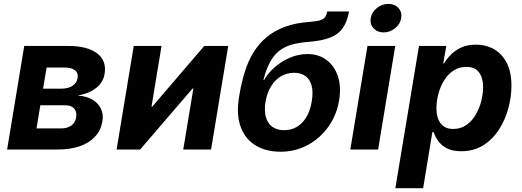

<svg xmlns="http://www.w3.org/2000/svg" viewBox="-20 -788 2751 1012"><path d="M17.5 0 107.8 -545.9H339.1Q439.8 -545.9 491.5 -507.1Q543.2 -468.2 531.2 -398.1Q524.2 -354.2 486.9 -324.6Q449.7 -295 389.3 -284.5Q436.7 -281.1 467.8 -262.4Q498.9 -243.6 512.4 -214.2Q526 -184.8 519.9 -148.8Q512.3 -102.4 482 -69Q451.6 -35.5 401.7 -17.7Q351.8 0 284.8 0ZM172.4 -111.2H303.2Q334.1 -111.2 355.3 -126Q376.5 -140.9 381.3 -168.3Q386.3 -197.8 371.2 -215.5Q356.1 -233.1 323.2 -233.1H192.6ZM207 -320.8H305.2Q339.6 -320.8 362.2 -335.7Q384.9 -350.6 389.1 -377.2Q393.4 -403.4 374.9 -417.8Q356.3 -432.1 320.4 -432.1H225.6Z M1092.5 0H945.9L999.2 -321.3H994.9L718.7 0H594.6L684.9 -545.9H831.4L778.6 -226H782.6L1056.6 -545.9H1182.9Z M1458.2 11.7Q1381 11.7 1326.4 -22Q1271.8 -55.7 1248.3 -120.1Q1224.8 -184.5 1240 -276.3L1242.7 -292.7Q1253.4 -356.3 1271.1 -412Q1288.7 -467.6 1316.8 -513Q1344.9 -558.4 1385.7 -592.4Q1426.5 -626.5 1482.9 -647.1Q1539.4 -667.7 1614.3 -672.9Q1650.1 -675.4 1668.4 -681.5Q1686.7 -687.7 1694.1 -698.8Q1701.4 -710 1704.6 -727.5H1819.6Q1809.9 -671.5 1785.1 -638Q1760.3 -604.5 1716.5 -588.5Q1672.7 -572.4 1605.8 -567.2Q1555.7 -563.6 1517.7 -552.8Q1479.7 -542.1 1451.6 -519.9Q1423.5 -497.8 1403.2 -460.5Q1382.9 -423.2 1368.4 -366.2H1371.9Q1391.6 -401.4 1426.8 -432.6Q1462 -463.9 1507.2 -483.5Q1552.4 -503.1 1601 -503.1Q1659.3 -503.1 1700.9 -472.1Q1742.5 -441.1 1760.9 -386.2Q1779.3 -331.3 1767.4 -259.2Q1754.4 -181 1710.7 -119.8Q1666.9 -58.5 1601.6 -23.4Q1536.2 11.7 1458.2 11.7ZM1477.7 -101.8Q1515.5 -101.8 1545.2 -119.6Q1575 -137.4 1595.1 -171.3Q1615.2 -205.3 1623.1 -253.5Q1631.3 -301.6 1622.8 -335.3Q1614.3 -368.9 1590.8 -386.6Q1567.4 -404.3 1529.8 -404.3Q1491.8 -404.3 1460.7 -385.9Q1429.6 -367.4 1408.6 -333Q1387.5 -298.7 1379.5 -251.5Q1372.1 -205.9 1381.1 -172.2Q1390.1 -138.6 1414.5 -120.2Q1439 -101.8 1477.7 -101.8Z M1826.5 0 1916.9 -545.9H2063.3L1973 0ZM2001.8 -617.1Q1968.7 -617.1 1948.8 -639.2Q1929 -661.3 1934 -692.3Q1939.1 -723.9 1966.5 -745.7Q1993.8 -767.5 2026.9 -767.5Q2060.2 -767.5 2080.1 -745.7Q2099.9 -723.8 2094.7 -692.3Q2089.6 -661.3 2062.4 -639.2Q2035.1 -617.1 2001.8 -617.1Z M2063.8 204.1 2188.4 -545.9H2332.4L2316.2 -454H2320.5Q2334.1 -476.7 2356.3 -499.6Q2378.5 -522.4 2411.1 -537.6Q2443.7 -552.7 2487.8 -552.7Q2541.8 -552.7 2584.2 -528.5Q2626.5 -504.2 2651.1 -456.2Q2675.7 -408.1 2675.7 -336.8Q2675.7 -278.4 2659.4 -217.5Q2643.1 -156.7 2610.2 -105.4Q2577.4 -54.2 2527.4 -22.5Q2477.5 9.1 2410.2 9.1Q2363.6 9.1 2334.1 -7Q2304.5 -23.1 2288.5 -46.4Q2272.5 -69.7 2265.9 -91.7H2258.9L2210.3 204.1ZM2368.5 -108.3Q2409.4 -108.3 2439.1 -129.7Q2468.8 -151.1 2488.2 -185Q2507.7 -218.9 2517 -257Q2526.4 -295.1 2526.4 -328.6Q2526.4 -377.4 2504.9 -406.4Q2483.4 -435.4 2438.4 -435.4Q2399.3 -435.4 2369.7 -415.6Q2340.1 -395.8 2320.4 -363.5Q2300.6 -331.1 2290.5 -292.6Q2280.4 -254.2 2280.4 -216.9Q2280.4 -166.7 2302.7 -137.5Q2325 -108.3 2368.5 -108.3Z"/></svg>

Font: Inter Variable
Style: Italic
Weight: 400
Italic angle: -9.39999°
Designer: Rasmus Andersson
Foundry: rsms
Version: Version 4.001;git-9221beed3